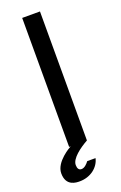

<svg xmlns="http://www.w3.org/2000/svg" viewBox="-162 -713 589 933"><g transform="rotate(-20 133.0 -246.0)"><path d="M146 95C137 107 123 122 107 122C94 122 87 112 87 94C87 60 138 23 179 0V-667H87V0H95C91 2 7 48 7 108C7 175 61 175 79 175C135 175 179 140 189 95H146Z"/></g></svg>

Font: Maven Pro
Style: Medium
Weight: 500
Designer: Joe Prince
Foundry: Joe Prince
Version: Version 1.003